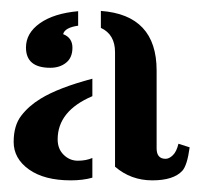

<svg xmlns="http://www.w3.org/2000/svg" viewBox="-20 -728 359 343"><path d="M185.5 -634.8Q185.5 -666.5 160.2 -678.2V-708.5Q259.8 -701.2 259.8 -602.1V-462.9Q259.8 -444.3 275.9 -444.3Q282.2 -444.3 288.8 -450.7Q295.4 -457 298.8 -471.2L318.8 -464.8Q314.5 -432.6 305.7 -422.9Q290 -405.8 252 -405.8Q213.9 -405.8 185.5 -430.2ZM145 -556.2Q83 -529.8 83 -479Q83 -461.9 93.8 -451.4Q104.5 -440.9 119.1 -440.9Q133.8 -440.9 145 -445.8V-410.6Q128.4 -405.8 106.4 -405.8Q59.1 -405.8 31.7 -425.3Q4.4 -444.8 4.4 -474.4Q4.4 -503.9 18.1 -521.5Q31.7 -539.1 52.7 -551.8Q84.5 -571.3 145 -587.4ZM69.8 -606.9Q26.4 -606.9 26.4 -643.1Q26.4 -668.9 51.3 -686.5Q76.2 -704.1 119.6 -708V-682.1Q95.7 -678.7 92.8 -667Q109.4 -660.6 109.4 -642.8Q109.4 -625 98.1 -616Q86.9 -606.9 69.8 -606.9Z"/></svg>

Font: Stardos Stencil
Style: Regular
Weight: 400
Version: Version 1.000